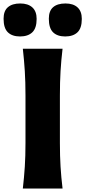

<svg xmlns="http://www.w3.org/2000/svg" viewBox="-62 -1080 488 1100"><path d="M68.8 0Q76.2 -64.5 80.1 -125Q84 -185.5 84 -260.7V-532.7Q84 -610.8 80.1 -672.6Q76.2 -734.4 68.8 -800.8H296.4Q288.6 -734.4 284.9 -672.6Q281.2 -610.8 281.2 -532.7V-260.7Q281.2 -185.5 284.9 -125Q288.6 -64.5 296.4 0ZM311.5 -871.1Q266.6 -871.1 242.2 -894.8Q217.8 -918.5 217.8 -972.7Q217.8 -1017.6 242.4 -1038.8Q267.1 -1060.1 313 -1060.1Q357.9 -1060.1 382.3 -1037.6Q406.7 -1015.1 406.7 -971.7Q406.7 -918.5 381.8 -894.8Q356.9 -871.1 311.5 -871.1ZM52.7 -871.1Q7.8 -871.1 -16.8 -894.8Q-41.5 -918.5 -41.5 -972.7Q-41.5 -1017.6 -16.6 -1038.8Q8.3 -1060.1 53.7 -1060.1Q98.6 -1060.1 123.3 -1037.6Q147.9 -1015.1 147.9 -971.7Q147.9 -918.5 123 -894.8Q98.1 -871.1 52.7 -871.1Z"/></svg>

Font: Pinar-DS1-FD Bold
Style: Regular
Weight: 700
Designer: Amin Abedi
Version: Version 2.000